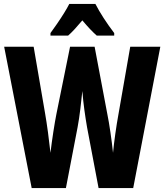

<svg xmlns="http://www.w3.org/2000/svg" viewBox="-20 -950 831 970"><path d="M790 -714 653 0H478L420 -306Q413 -346 406.5 -393Q400 -440 396 -490Q392 -451 386 -400.5Q380 -350 372 -307L313 0H140L1 -714H150L208 -376Q215 -336 222.5 -280.5Q230 -225 235 -178Q241 -229 249.5 -284Q258 -339 265 -374L334 -714H458L522 -375Q530 -336 538 -281Q546 -226 551 -178Q555 -220 562.5 -273.5Q570 -327 579 -376L638 -714ZM462 -930Q479 -897 503.5 -859Q528 -821 557 -783V-770H469Q453 -784 435 -803Q417 -822 396 -847Q375 -822 356.5 -802Q338 -782 324 -770H235V-783Q249 -802 268 -829.5Q287 -857 304 -884.5Q321 -912 330 -930Z"/></svg>

Font: Noto Sans Lao ExtraCondensed ExtraBold
Style: Regular
Weight: 800
Width: 2
Designer: Monotype Design Team
Foundry: Monotype Imaging Inc.
Version: Version 2.003; ttfautohint (v1.8.4.7-5d5b)